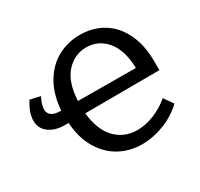

<svg xmlns="http://www.w3.org/2000/svg" viewBox="-151 -899 1140 1097"><g transform="rotate(-30 419.0 -350.0)"><path d="M788 -308 298 -306Q310 -191 367 -132.5Q424 -74 510 -74Q564 -74 621 -97Q678 -120 725 -160L767 -99Q710 -46 637.5 -18Q565 10 493 10Q413 10 346.5 -26Q280 -62 237.5 -133Q195 -204 188 -306H166Q100 -306 60 -336Q20 -366 20 -417Q20 -469 61 -533L128 -518Q105 -472 105 -442Q105 -388 187 -388Q194 -490 236.5 -563Q279 -636 346 -673Q413 -710 494 -710Q579 -710 645.5 -670Q712 -630 750 -552Q788 -474 788 -365ZM297 -388 678 -386Q675 -505 622.5 -567.5Q570 -630 490 -630Q412 -630 357.5 -569.5Q303 -509 297 -388Z"/></g></svg>

Font: Bitter Pro Medium
Style: Regular
Weight: 500
Designer: Sol Matas, and Bitter project Authors
Foundry: Sol Matas
Version: Version 1.010